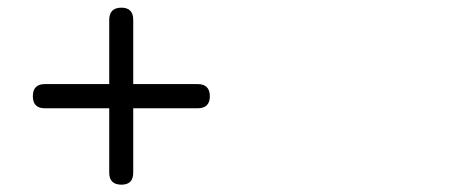

<svg xmlns="http://www.w3.org/2000/svg" viewBox="-20 -472 1244 508"><path d="M269 -419.4Q269 -451.7 301.3 -451.7Q332.5 -451.7 332.5 -419.4V-249.5H502.9Q535.2 -249.5 535.2 -217.3Q535.2 -185.5 502.9 -185.5H332.5V-15.1Q332.5 16.6 301.3 16.6Q269 16.6 269 -15.1V-185.5H98.6Q66.9 -185.5 66.9 -217.3Q66.9 -249.5 98.6 -249.5H269Z"/></svg>

Font: Erica Type
Style: Italic
Weight: 400
Monospace: yes
Designer: Peter Wiegel
Foundry: Peter Wiegel
Version: Version 1.000 2010 initial release